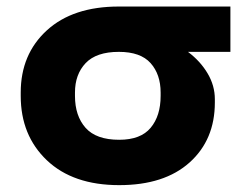

<svg xmlns="http://www.w3.org/2000/svg" viewBox="-20 -548 727 579"><path d="M42.5 -258.8V-269Q42.5 -384.3 121.1 -456.3Q199.7 -528.3 338.4 -528.3H674.8V-391.6H546.9Q584.5 -363.3 606.2 -326.4Q627.9 -289.6 627.9 -249V-238.8Q627.9 -126.5 551.8 -58.1Q475.6 10.3 339.4 10.3Q200.2 10.3 121.3 -64.7Q42.5 -139.6 42.5 -258.8ZM338.4 -391.6Q270.5 -391.6 238.3 -357.7Q206.1 -323.7 206.1 -269V-258.8Q206.1 -198.7 238 -162.6Q270 -126.5 339.4 -126.5Q404.3 -126.5 434.3 -162.6Q464.4 -198.7 464.4 -258.8V-269Q464.4 -323.7 434.1 -357.7Q403.8 -391.6 338.4 -391.6Z"/></svg>

Font: Bert Sans Black
Style: Regular
Weight: 900
Designer: Christian Robertson, Adam Twardoch, & Cristiano Sobral
Foundry: Google
Version: Version 12.135;January 10, 2020;FontCreator 12.0.0.2547 64-b